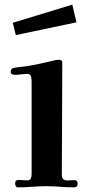

<svg xmlns="http://www.w3.org/2000/svg" viewBox="-20 -802 384 826"><path d="M314 -12Q314 4 298 4Q269 4 239 1.5Q209 -1 179 -1Q149 -1 118.5 1.5Q88 4 58 4Q51 4 48 -1.5Q45 -7 45 -12Q45 -28 60 -28Q70 -28 79 -27Q88 -26 97 -26Q109 -26 112.5 -34Q116 -42 116 -52V-449Q116 -459 114 -471.5Q112 -484 98 -484Q85 -484 71 -482Q57 -480 43 -480Q37 -480 31.5 -483Q26 -486 26 -493Q26 -506 39 -510Q50 -512 62.5 -513.5Q75 -515 86 -516Q121 -521 154.5 -528.5Q188 -536 222 -544Q225 -544 228 -544.5Q231 -545 233 -545Q248 -545 248 -533Q248 -413 247 -292.5Q246 -172 246 -52Q246 -34 254 -29.5Q262 -25 274.5 -26Q287 -27 300 -27Q314 -27 314 -12ZM309 -706 48 -651 35 -704 291 -782Z"/></svg>

Font: Kaisei Decol
Style: Bold
Weight: 700
Designer: Font-Kai, 金井和夫
Foundry: KAZUO KANAI
Version: Version 5.003